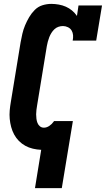

<svg xmlns="http://www.w3.org/2000/svg" viewBox="-20 -763 545 988"><path d="M160 205 192 8Q170 7 149 2Q128 -3 110 -13Q92 -23 77.5 -37.5Q63 -52 53 -70.5Q43 -89 37.5 -109.5Q32 -130 30 -151.5Q28 -173 30 -195Q32 -217 36 -240L86 -545Q90 -567 95 -589Q100 -611 109 -632.5Q118 -654 130 -674.5Q142 -695 159 -712Q176 -729 198.5 -736Q221 -743 244 -743Q263 -743 282.5 -739.5Q302 -736 319 -728.5Q336 -721 350.5 -709Q365 -697 376 -681L384 -735H505L475 -554H354Q357 -568 356 -581.5Q355 -595 348.5 -606Q342 -617 329.5 -623Q317 -629 304 -629Q292 -629 280.5 -625Q269 -621 260 -612.5Q251 -604 244.5 -593.5Q238 -583 233.5 -571.5Q229 -560 226 -548.5Q223 -537 221 -526L171 -221Q169 -209 167.5 -197.5Q166 -186 166 -174.5Q166 -163 167.5 -151.5Q169 -140 173 -130Q177 -120 185.5 -113Q194 -106 206 -106Q220 -106 233.5 -115Q247 -124 256 -137L258 -140H355L298 205Z"/></svg>

Font: Iosevka Curly Slab HvObl
Style: Regular
Weight: 900
Italic angle: -9°
Monospace: yes
Designer: Belleve Invis
Foundry: Belleve Invis
Version: Version 11.1.0; ttfautohint (v1.8.3)